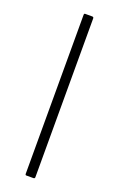

<svg xmlns="http://www.w3.org/2000/svg" viewBox="-132 -693 452 731"><g transform="rotate(20 94.0 -327.5)"><path d="M79 0Q75 0 75 -6V-649Q75 -655 79 -655H108Q114 -655 114 -649V-6Q114 0 108 0Z"/></g></svg>

Font: Sofia Sans Condensed ExtraLight
Style: Regular
Weight: 250
Version: Version 4.100